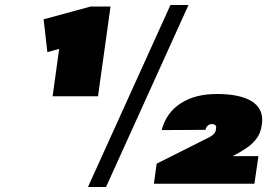

<svg xmlns="http://www.w3.org/2000/svg" viewBox="-20 -733 1102 766"><path d="M371 -349H190L216 -538L169 -525L154 -656L342 -707H421ZM660 -713H732L403 13H331ZM605 -80 816 -186Q825 -191 830 -195.5Q835 -200 838 -205Q841 -210 841 -215L842 -221Q844 -229 839 -233.5Q834 -238 826 -238Q816 -238 809 -232Q802 -226 800 -215L625 -214Q643 -283 700.5 -320.5Q758 -358 845 -358Q940 -358 986.5 -327.5Q1033 -297 1025 -238L1024 -233Q1020 -204 1005.5 -183Q991 -162 967 -145Q943 -128 912 -112L908 -110H1011L995 0H594Z"/></svg>

Font: Pathway Extreme 8pt Thin 12pt Black
Style: Italic
Weight: 900
Italic angle: -8°
Version: Version 1.001;gftools[0.9.26]